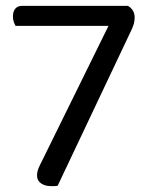

<svg xmlns="http://www.w3.org/2000/svg" viewBox="-20 -628 498 653"><path d="M415 -608Q438 -595 438 -568Q438 -548 427 -526L176 4Q170 5 164.5 5Q159 5 153 5Q133 5 119.5 -4.5Q106 -14 106 -31Q106 -43 110.5 -54.5Q115 -66 123 -81L349 -540H33Q30 -545 27 -553Q24 -561 24 -572Q24 -589 32 -598.5Q40 -608 55 -608Z"/></svg>

Font: Baloo Da 2
Style: Regular
Weight: 400
Designer: Noopur Datye, Sulekha Rajkumar and Ek Type
Foundry: Ek Type
Version: Version 1.640;hotconv 1.0.111;makeotfexe 2.5.65597; ttfautoh